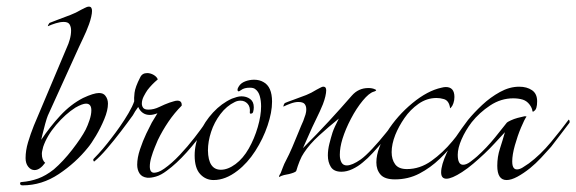

<svg xmlns="http://www.w3.org/2000/svg" viewBox="-20 -533 1735 578"><path d="M48 25Q41 25 40.5 20Q40 15 45 15Q71 13 94.5 4.5Q118 -4 142 -23Q170 -47 197.5 -82.5Q225 -118 238 -143Q244 -155 249.5 -171.5Q255 -188 255 -201Q255 -221 239 -221Q228 -221 207 -209Q177 -190 149 -157Q121 -124 110 -91Q109 -86 107.5 -80.5Q106 -75 106 -70Q106 -51 116 -43Q100 -21 84 -21Q73 -21 65 -31Q57 -41 57 -57Q57 -80 64.5 -105Q72 -130 82 -155L182 -392Q186 -400 190 -414Q194 -428 194 -441Q194 -452 189.5 -459.5Q185 -467 172 -467Q161 -467 148 -463Q135 -459 124 -454Q124 -456 126 -459.5Q128 -463 129 -464Q133 -466 153.5 -473.5Q174 -481 192 -488Q208 -494 225 -504Q227 -505 235 -509Q243 -513 246 -513H248Q257 -513 257 -500Q257 -493 254.5 -482Q252 -471 248 -460Q240 -438 230 -417.5Q220 -397 218 -392L124 -185Q121 -178 116 -160Q111 -142 107.5 -127Q104 -112 104 -112Q130 -151 161.5 -185Q193 -219 230 -238Q262 -253 278 -253Q291 -253 297 -245Q305 -235 305 -221Q305 -201 294 -174.5Q283 -148 269 -124.5Q255 -101 245 -89Q208 -43 157 -9Q106 25 48 25Z M423 2Q407 0 400 -11Q393 -22 393 -37Q393 -58 401.5 -83.5Q410 -109 420.5 -131Q431 -153 437 -164L454 -192Q441 -187 431 -187Q407 -187 396 -211Q392 -206 387 -198Q382 -190 380 -186Q365 -165 344 -137.5Q323 -110 302 -85.5Q281 -61 264 -47H263Q262 -47 261 -50Q260 -53 262 -55Q276 -69 290 -85.5Q304 -102 316 -118Q327 -132 341 -152Q355 -172 367 -192.5Q379 -213 384 -228Q383 -236 385 -253.5Q387 -271 402 -300Q408 -313 423 -313Q433 -313 442.5 -307.5Q452 -302 455 -294Q437 -279 424 -262Q419 -255 413 -243.5Q407 -232 407 -221Q407 -214 411 -208.5Q415 -203 427 -203Q443 -203 459.5 -211Q476 -219 490 -224Q497 -226 503 -228Q509 -230 514 -230Q528 -230 527 -215Q505 -193 487 -166.5Q469 -140 455 -111Q452 -104 446 -89.5Q440 -75 435.5 -59.5Q431 -44 431 -32Q431 -13 444 -13Q449 -13 456.5 -15.5Q464 -18 474 -25Q497 -41 521 -66.5Q545 -92 565.5 -118.5Q586 -145 599 -164Q601 -166 603 -166Q605 -166 606.5 -162Q608 -158 604 -153Q573 -109 542 -74.5Q511 -40 482 -19Q465 -6 449.5 -1.5Q434 3 423 2Z M623 9Q599 9 582.5 -9Q566 -27 566 -65Q566 -99 581 -133Q596 -167 621.5 -194.5Q647 -222 678 -236Q686 -239 693 -241Q700 -243 707 -243Q722 -243 733 -235Q744 -227 744 -210Q744 -206 743.5 -203Q743 -200 742 -196Q741 -192 736.5 -191Q732 -190 732 -194Q734 -211 725.5 -220.5Q717 -230 704 -230Q695 -230 687 -226Q662 -214 643.5 -189.5Q625 -165 615.5 -136Q606 -107 606 -80Q607 -22 645 -22Q666 -22 689 -39Q712 -56 729 -86Q746 -116 756 -150.5Q766 -185 766 -213Q766 -230 762 -244Q758 -258 748 -265Q743 -269 732 -269Q715 -269 706 -262Q700 -258 699 -258Q695 -258 695 -263Q695 -267 699 -273Q705 -283 718 -288Q731 -293 745 -293Q761 -293 773 -286Q799 -272 799 -227Q799 -195 785.5 -155Q772 -115 748.5 -78.5Q725 -42 695 -19Q659 9 623 9Z M820 -1Q820 -4 822 -7Q824 -10 825 -12Q828 -19 831.5 -29Q835 -39 842 -52Q850 -67 859.5 -89Q869 -111 878 -133.5Q887 -156 893 -169Q895 -176 897.5 -182Q900 -188 901 -194Q902 -198 902 -204Q902 -214 897 -220Q892 -226 878 -226Q868 -226 855.5 -221.5Q843 -217 833 -212Q833 -214 834.5 -218Q836 -222 838 -223Q842 -225 863 -232.5Q884 -240 902 -247Q917 -253 933 -263Q935 -264 942.5 -268Q950 -272 952 -272H954Q962 -272 962 -261Q962 -254 959.5 -243Q957 -232 952 -219Q943 -197 932.5 -176Q922 -155 920 -150L892 -87Q934 -129 970 -168Q1006 -207 1039 -245Q1059 -268 1089 -268Q1101 -268 1109 -264Q1114 -262 1111.5 -260Q1109 -258 1105 -257Q1091 -253 1072 -230Q1053 -207 1036.5 -175.5Q1020 -144 1011 -115Q1003 -89 1003 -67Q1003 -53 1008 -44Q1013 -35 1024 -35Q1040 -35 1066 -53Q1080 -63 1101 -85.5Q1122 -108 1142 -133Q1162 -158 1174 -173Q1174 -173 1176 -171Q1178 -166 1175 -163Q1168 -153 1157 -138Q1146 -123 1132 -106Q1118 -90 1102.5 -73Q1087 -56 1072 -44Q1058 -32 1041 -24Q1024 -16 1008 -16Q985 -16 976 -30.5Q967 -45 967 -65Q967 -82 971.5 -100Q976 -118 981 -134Q986 -149 1000 -176Q969 -151 940.5 -125Q912 -99 895 -73Q888 -63 882 -48Q876 -33 872 -19Q871 -16 864.5 -13.5Q858 -11 850 -9Q843 -8 835 -6Q827 -4 820 0Z M1169 7Q1138 7 1125.5 -7.5Q1113 -22 1113 -44Q1113 -66 1122.5 -90.5Q1132 -115 1145 -136Q1176 -185 1221.5 -222.5Q1267 -260 1309 -269Q1313 -270 1316 -270.5Q1319 -271 1322 -271Q1348 -271 1348 -241Q1348 -231 1345 -222.5Q1342 -214 1339 -211Q1336 -207 1335 -207Q1332 -231 1315 -235Q1305 -238 1294 -238Q1265 -238 1240 -220.5Q1215 -203 1197.5 -177.5Q1180 -152 1170 -127Q1159 -99 1159 -75Q1159 -53 1169.5 -38.5Q1180 -24 1205 -24Q1244 -24 1278.5 -48.5Q1313 -73 1342 -108Q1371 -143 1392 -172Q1393 -173 1394 -171Q1397 -168 1394 -163Q1385 -150 1375 -137Q1365 -124 1354 -110Q1332 -82 1304 -55Q1276 -28 1242.5 -10.5Q1209 7 1169 7Z M1505 9Q1477 9 1477 -34Q1477 -61 1485 -85.5Q1493 -110 1500 -135Q1484 -118 1469.5 -102Q1455 -86 1438 -70Q1422 -55 1405 -40.5Q1388 -26 1371 -15Q1340 5 1324 5Q1308 5 1308 -14Q1308 -36 1325 -73Q1335 -95 1352.5 -121Q1370 -147 1389 -172Q1407 -194 1431.5 -217Q1456 -240 1485 -256Q1514 -272 1543 -272Q1566 -272 1581.5 -261.5Q1597 -251 1597 -228Q1597 -204 1588 -199Q1585 -196 1584 -197Q1583 -198 1583 -198Q1582 -208 1574 -218.5Q1566 -229 1554 -233Q1541 -237 1525 -237Q1488 -237 1455.5 -215.5Q1423 -194 1400 -165Q1381 -140 1369.5 -113.5Q1358 -87 1358 -67Q1358 -37 1374 -37Q1384 -37 1396 -46Q1408 -55 1416 -62Q1445 -88 1470.5 -119.5Q1496 -151 1506 -164Q1508 -166 1517.5 -170.5Q1527 -175 1538 -178L1559 -183Q1565 -183 1565 -182Q1559 -174 1548.5 -149Q1538 -124 1530 -95.5Q1522 -67 1522 -47Q1522 -31 1528 -26Q1531 -23 1536 -23Q1544 -23 1553 -28.5Q1562 -34 1572 -41Q1607 -67 1638.5 -105Q1670 -143 1692 -173Q1692 -173 1694 -171Q1696 -166 1694 -163Q1681 -146 1667 -127.5Q1653 -109 1639 -91Q1624 -74 1608.5 -57.5Q1593 -41 1576 -27Q1556 -11 1537.5 -1Q1519 9 1505 9Z"/></svg>

Font: Grey Qo
Style: Regular
Weight: 400
Designer: Robert E. Leuschke
Foundry: Robert E. Leuschke
Version: Version 2.010